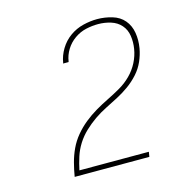

<svg xmlns="http://www.w3.org/2000/svg" viewBox="-83 -923 667 681"><g transform="rotate(-15 250.0 -583.0)"><path d="M110 -323V-324Q114 -348 120.5 -373Q127 -398 138 -421.5Q149 -445 166 -465.5Q183 -486 204 -503Q225 -520 248 -533.5Q271 -547 294.5 -558.5Q318 -570 341.5 -583.5Q365 -597 384 -616Q403 -635 415 -658.5Q427 -682 431 -707Q435 -731 431.5 -754.5Q428 -778 413.5 -794.5Q399 -811 376.5 -818Q354 -825 330 -825Q308 -825 285.5 -820Q263 -815 243 -801Q223 -787 210.5 -766.5Q198 -746 195 -724L194 -722H174L175 -724Q179 -750 193.5 -774Q208 -798 230.5 -814Q253 -830 279.5 -836.5Q306 -843 331 -843Q359 -843 386 -835Q413 -827 429.5 -807.5Q446 -788 450.5 -760.5Q455 -733 450 -704Q446 -681 436 -658Q426 -635 408.5 -615.5Q391 -596 370 -581Q349 -566 327 -554.5Q305 -543 282 -531.5Q259 -520 238 -505.5Q217 -491 198 -473Q179 -455 165.5 -433.5Q152 -412 144.5 -388.5Q137 -365 132 -341H387L384 -323Z"/></g></svg>

Font: Iosevka Term Curly Thin
Style: Italic
Weight: 100
Italic angle: -9°
Designer: Belleve Invis
Foundry: Belleve Invis
Version: Version 32.3.0